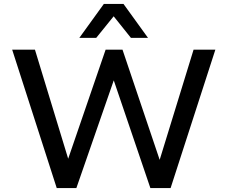

<svg xmlns="http://www.w3.org/2000/svg" viewBox="-20 -958 1158 978"><path d="M269 0 42 -705H158L332 -134H322L518 -705H604L797 -133H790L966 -705H1077L849 0H746L558 -553H561L369 0ZM384 -765 509 -938H609L734 -765H647L559 -875L470 -765Z"/></svg>

Font: Nunito Sans 8pt SemiBold
Style: Regular
Weight: 600
Version: Version 3.101;gftools[0.9.27]